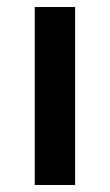

<svg xmlns="http://www.w3.org/2000/svg" viewBox="-20 -527 313 547"><path d="M194 0H79V-507H194Z"/></svg>

Font: Inria Sans
Style: Bold
Weight: 700
Designer: Black Foundry Team
Foundry: Black Foundry
Version: Version 1.2; ttfautohint (v1.8.3)